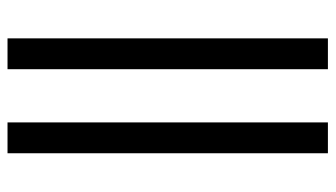

<svg xmlns="http://www.w3.org/2000/svg" viewBox="-206 -664 871 498"><g transform="rotate(-90 229.0 -415.5)"><path d="M80 0V-831H160V0ZM298 0V-831H378V0Z"/></g></svg>

Font: Merriweather Light 18pt Light
Style: Regular
Weight: 300
Version: Version 2.100